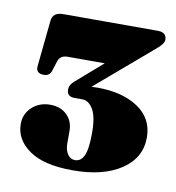

<svg xmlns="http://www.w3.org/2000/svg" viewBox="-53 -748 430 468"><g transform="rotate(10 162.0 -514.5)"><path d="M320.5 -439Q320.5 -388.5 276 -358.8Q231.5 -329 156 -329Q84.5 -329 48.2 -354.5Q12 -380 12 -418.5Q12 -443.5 30 -460.2Q48 -477 75 -477Q100.5 -477 116.2 -461.8Q132 -446.5 132 -422V-390Q132 -375.5 138.8 -365Q145.5 -354.5 157.5 -354.5Q172 -354.5 179.5 -370.8Q187 -387 187 -427Q187 -467.5 176 -485.5Q165 -503.5 149.5 -503.5H130.5Q111 -503.5 111 -521Q111 -533 122.5 -542.5L188 -599.5H96.5Q77 -599.5 72.5 -583L65.5 -561Q61.5 -546 46.5 -546Q26 -546 28 -564.5L39.5 -677.5Q41 -700 67.5 -700H301.5Q323.5 -700 323.5 -681.5Q323.5 -671 304 -655.5L166 -537.5Q173.5 -538 181 -538Q243 -538 281.8 -512Q320.5 -486 320.5 -439Z"/></g></svg>

Font: Fraunces 144pt S050 Black
Style: Regular
Weight: 900
Version: Version 1.000; ttfautohint (v1.8.3)